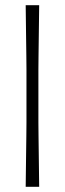

<svg xmlns="http://www.w3.org/2000/svg" viewBox="-20 -720 250 740"><path d="M79 0Q80 -72 80.5 -118Q81 -164 81.5 -194.5Q82 -225 82 -247.5Q82 -270 82 -293.5Q82 -317 82 -350Q82 -383 82 -406.5Q82 -430 82 -452.5Q82 -475 81.5 -505.5Q81 -536 80.5 -582Q80 -628 79 -700H131Q130 -628 129.5 -582Q129 -536 128.5 -505.5Q128 -475 128 -452.5Q128 -430 128 -406.5Q128 -383 128 -350Q128 -317 128 -293.5Q128 -270 128 -247.5Q128 -225 128.5 -194.5Q129 -164 129.5 -118Q130 -72 131 0Z"/></svg>

Font: Ojuju SemiBold
Style: Regular
Weight: 600
Designer: Chisaokwu Joboson, Mirko Velimirovic
Foundry: Udi Foundry
Version: Version 1.000